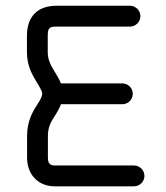

<svg xmlns="http://www.w3.org/2000/svg" viewBox="-20 -655 582 675"><path d="M451.2 -73.2H171.4C155.8 -73.2 148.4 -81.1 148.4 -100.6V-176.3C148.4 -207.5 158.2 -225.1 171.4 -245.6C181.2 -260.7 189 -273.9 194.3 -288.6H410.2C430.2 -288.6 446.8 -305.2 446.8 -325.2C446.8 -345.2 430.2 -361.8 410.2 -361.8H194.3C188.5 -376.5 179.2 -391.6 169.4 -407.7C157.7 -427.2 147.9 -445.3 147.9 -471.2V-528.8C147.9 -555.7 152.8 -561.5 178.7 -561.5H437C457 -561.5 473.6 -578.1 473.6 -598.1C473.6 -618.2 457 -634.8 437 -634.8H178.7C112.3 -634.8 74.7 -597.2 74.7 -528.8V-471.2C74.7 -424.8 93.3 -392.1 106.9 -369.6C120.1 -348.1 128.4 -334 128.4 -326.2C128.4 -315.4 121.6 -303.7 109.9 -285.6C94.7 -262.2 75.2 -229 75.2 -176.3V-100.6C75.2 -38.1 117.7 0 171.4 0H451.2C471.2 0 487.8 -16.6 487.8 -36.6C487.8 -56.6 471.2 -73.2 451.2 -73.2Z"/></svg>

Font: Velvelyne
Style: Regular
Weight: 400
Designer: Manon Van der Borght et Mariel Nils
Foundry: Velvetyne
Version: Version 1.070;Glyphs 3.3.1 (3343)